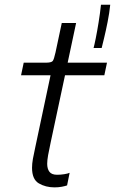

<svg xmlns="http://www.w3.org/2000/svg" viewBox="-20 -802 496 830"><path d="M215.5 8Q177.5 8 148 -9.2Q118.5 -26.5 118.5 -76.5Q118.5 -94 122.2 -115.2Q126 -136.5 132.5 -165.5L198.5 -476.5H71L82.5 -531H177Q202 -531 207.8 -538.2Q213.5 -545.5 220 -575.5L247 -702.5H309L272.5 -531H442.5L431 -476.5H261L199 -186Q192 -154 188 -131.5Q184 -109 184 -94Q184 -72 193.8 -59.2Q203.5 -46.5 227 -46.5Q242 -46.5 257.8 -49Q273.5 -51.5 281 -55L270 -0.5Q261.5 2.5 247.5 5.2Q233.5 8 215.5 8ZM456.5 -781.5Q453 -746 445.2 -707.2Q437.5 -668.5 430 -637.5Q422.5 -606.5 419.5 -594.5H384.5Q388 -607 394 -636.8Q400 -666.5 406.2 -705Q412.5 -743.5 416.5 -781.5Z"/></svg>

Font: Epilogue Light
Style: Italic
Weight: 300
Italic angle: -12°
Designer: Tyler Finck
Foundry: Etcetera Type Co
Version: Version 2.111; ttfautohint (v1.8.3)